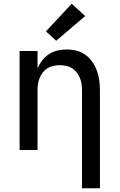

<svg xmlns="http://www.w3.org/2000/svg" viewBox="-20 -803 640 1028"><path d="M419 205V-320Q419 -337 416.5 -354Q414 -371 407.5 -386.5Q401 -402 390.5 -415.5Q380 -429 365.5 -438Q351 -447 334 -450.5Q317 -454 300 -454Q283 -454 266 -450.5Q249 -447 234.5 -438Q220 -429 209.5 -415.5Q199 -402 192.5 -386.5Q186 -371 183.5 -354Q181 -337 181 -320V0H85V-530H181V-438Q191 -460 206.5 -480Q222 -500 243 -513.5Q264 -527 288.5 -532.5Q313 -538 337 -538Q364 -538 390 -531.5Q416 -525 437.5 -509.5Q459 -494 474.5 -471.5Q490 -449 499 -424Q508 -399 511.5 -373Q515 -347 515 -320V205ZM281 -585 226 -635 364 -783 436 -717Z"/></svg>

Font: Iosevka Curly Medium Extended
Style: Regular
Weight: 500
Width: 7
Monospace: yes
Designer: Belleve Invis
Foundry: Belleve Invis
Version: Version 11.1.0; ttfautohint (v1.8.3)